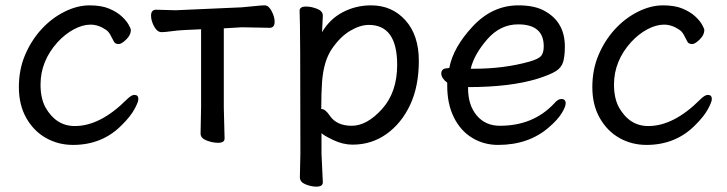

<svg xmlns="http://www.w3.org/2000/svg" viewBox="-20 -512 2690 710"><path d="M250 23.9Q195.8 23.9 150.4 -1.5Q105 -26.9 77.4 -75.4Q49.8 -124 49.8 -189.9Q49.8 -254.9 72.8 -308.8Q95.7 -362.8 133.3 -403.8Q170.9 -444.8 218.3 -468.5Q265.6 -492.2 311 -492.2Q355 -492.2 383.8 -480Q412.6 -467.8 430.2 -451.4Q447.8 -435.1 455.8 -420.4Q463.9 -405.8 463.9 -400.9Q463.9 -382.8 446.8 -366Q429.7 -349.1 418.9 -349.1Q406.7 -349.1 401.9 -356.9Q395 -371.1 387.9 -383.5Q380.9 -396 371.6 -401.9Q343.8 -420.9 314.9 -420.9Q285.6 -420.9 253.2 -403.6Q220.7 -386.2 192.9 -356Q129.9 -286.1 129.9 -199.2Q129.9 -148.9 147.9 -115.2Q187 -45.9 256.8 -45.9Q350.6 -45.9 448.7 -144Q465.8 -161.1 476.6 -161.1Q491.7 -161.1 491.7 -146Q491.7 -134.8 477.3 -108.4Q462.9 -82 432.6 -51.8Q359.9 23.9 250 23.9Z M786.6 16.1Q766.6 16.1 744.1 7.6Q721.7 -1 721.7 -18.1L723.6 -115.2V-403.8L661.6 -400.9Q638.7 -399.9 614 -396.5Q589.4 -393.1 577.6 -393.1Q561.5 -393.1 550 -414.1Q538.6 -435.1 538.6 -454.1Q538.6 -476.1 557.6 -476.1L629.4 -474.1L873.5 -484.9Q897.5 -486.8 922.1 -489.5Q946.8 -492.2 958.5 -492.2Q973.6 -492.2 984.6 -470.7Q995.6 -449.2 995.6 -432.1Q995.6 -409.2 977.5 -409.2L874.5 -411.1L807.6 -407.2V-115.2L810.5 0Q810.5 16.1 786.6 16.1Z M1280.8 -46.9Q1336.9 -46.9 1392.8 -108.9Q1448.7 -170.9 1448.7 -272Q1448.7 -419.9 1343.8 -419.9Q1312 -419.9 1275.4 -398.4Q1238.8 -377 1207.8 -332Q1176.8 -287.1 1170.9 -209Q1168 -167 1168 -110.8L1167 -109.9Q1167 -108.9 1168.9 -108.9Q1183.1 -108.9 1199.7 -84Q1225.1 -46.9 1280.8 -46.9ZM1149.9 178.2Q1130.9 178.2 1109.9 169.7Q1088.9 161.1 1088.9 144L1090.8 55.2Q1090.8 -420.9 1087.9 -472.2Q1087.9 -487.8 1111.8 -487.8Q1130.9 -487.8 1152.3 -479.5Q1173.8 -471.2 1173.8 -454.1L1170.9 -393.1Q1199.7 -441.9 1247.8 -467Q1295.9 -492.2 1352.1 -492.2Q1429.7 -492.2 1479.2 -437Q1528.8 -381.8 1528.8 -287.1Q1528.8 -192.9 1496.8 -124.5Q1464.8 -56.2 1409.4 -16.6Q1354 22.9 1283.7 22.9Q1248 22.9 1211.4 5.4Q1174.8 -12.2 1168.9 -20V56.2L1173.8 162.1Q1173.8 178.2 1149.9 178.2Z M1732.9 -257.8Q1843.8 -257.8 1938 -284.2Q1971.7 -293.9 1981.2 -305.4Q1990.7 -316.9 1990.7 -340.8Q1990.7 -421.9 1896 -421.9Q1829.6 -421.9 1781.2 -366Q1732.9 -310.1 1720.7 -257.8ZM1821.8 23.9Q1769 23.9 1725.8 -2.4Q1682.6 -28.8 1658.2 -78.4Q1633.8 -127.9 1633.8 -194.8V-206.1Q1611.8 -223.1 1611.8 -240.2Q1611.8 -259.8 1636.7 -259.8L1641.6 -261.2Q1655.8 -336.9 1728.3 -414.6Q1800.8 -492.2 1897 -492.2Q1960.9 -492.2 1998 -469.2Q2068.8 -428.2 2068.8 -339.8Q2068.8 -305.2 2062.7 -283.7Q2056.6 -262.2 2035.6 -249Q2014.6 -235.8 1968.8 -221.2Q1867.7 -189.9 1710.9 -189.9V-186Q1710.9 -123 1742.9 -85Q1774.9 -46.9 1828.6 -46.9Q1951.7 -46.9 2028.8 -128.9Q2043 -146 2055.7 -146Q2071.8 -146 2071.8 -129.9Q2071.8 -117.2 2056.9 -93Q2042 -68.8 2010.7 -42Q1936 23.9 1821.8 23.9Z M2370.6 23.9Q2316.4 23.9 2271 -1.5Q2225.6 -26.9 2198 -75.4Q2170.4 -124 2170.4 -189.9Q2170.4 -254.9 2193.4 -308.8Q2216.3 -362.8 2253.9 -403.8Q2291.5 -444.8 2338.9 -468.5Q2386.2 -492.2 2431.6 -492.2Q2475.6 -492.2 2504.4 -480Q2533.2 -467.8 2550.8 -451.4Q2568.4 -435.1 2576.4 -420.4Q2584.5 -405.8 2584.5 -400.9Q2584.5 -382.8 2567.4 -366Q2550.3 -349.1 2539.6 -349.1Q2527.3 -349.1 2522.5 -356.9Q2515.6 -371.1 2508.5 -383.5Q2501.5 -396 2492.2 -401.9Q2464.4 -420.9 2435.5 -420.9Q2406.2 -420.9 2373.8 -403.6Q2341.3 -386.2 2313.5 -356Q2250.5 -286.1 2250.5 -199.2Q2250.5 -148.9 2268.6 -115.2Q2307.6 -45.9 2377.4 -45.9Q2471.2 -45.9 2569.3 -144Q2586.4 -161.1 2597.2 -161.1Q2612.3 -161.1 2612.3 -146Q2612.3 -134.8 2597.9 -108.4Q2583.5 -82 2553.2 -51.8Q2480.5 23.9 2370.6 23.9Z"/></svg>

Font: LXGW WenKai GB Screen
Style: Regular
Weight: 400
Designer: LXGW / Fontworks Inc.
Foundry: LXGW / Fontworks Inc.
Version: Version 1.321;February 19, 2024;FontCreator 14.0.0.2901 64-b